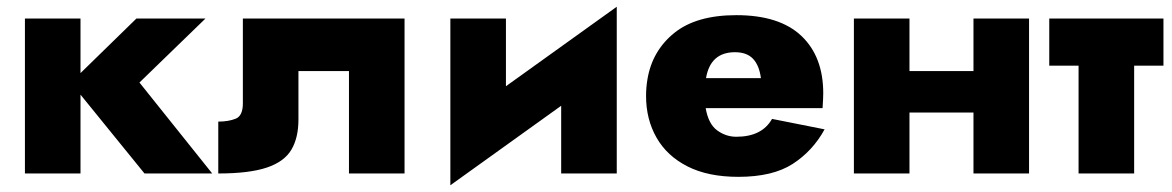

<svg xmlns="http://www.w3.org/2000/svg" viewBox="-20 -515 3479 570"><path d="M54 -460H219V-298L385 -460H590L394 -270L610 0H409L219 -234V0H54Z M1181 -460V0H1016V-304H866V-160Q866 -106 845 -70.5Q824 -35 772 -17.5Q720 0 628 0V-154Q658 -154 679.5 -162.5Q701 -171 701 -208V-460Z M1482 -460V-259L1811 -495V0H1646V-201L1317 35V-460Z M2428 -131Q2393 -67 2333.5 -28.5Q2274 10 2172 10Q2082 10 2021 -21Q1960 -52 1929 -106.5Q1898 -161 1898 -230Q1898 -243 1899 -255Q1900 -267 1902 -279Q1916 -364 1981.5 -417Q2047 -470 2166 -470Q2294 -470 2359 -408.5Q2424 -347 2424 -238Q2424 -232 2423.5 -220Q2423 -208 2422 -194H2075Q2083 -147 2109 -128Q2135 -109 2166 -109Q2242 -109 2272 -162ZM2162 -360Q2089 -360 2076 -283H2239Q2234 -321 2215.5 -340.5Q2197 -360 2162 -360Z M2515 -460H2680V-304H2870V-460H3035V0H2870V-181H2680V0H2515Z M3095 -460H3434V-320H3347V0H3182V-320H3095Z"/></svg>

Font: Jost* Heavy
Style: Regular
Weight: 800
Version: Version 3.7